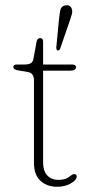

<svg xmlns="http://www.w3.org/2000/svg" viewBox="-20 -710 355 735"><path d="M83.5 -435 49.5 -440.5Q31 -443.5 31 -454Q31 -463 44 -463H73Q88.5 -463 97 -467.5Q105.5 -472 108 -484.5L119.5 -548Q122 -564 133.5 -564Q145 -564 145 -551V-463H256Q271 -463 271 -452.5Q271 -439.5 247.5 -439.5H145V-87.5Q145 -56 160.8 -38.8Q176.5 -21.5 203 -21.5Q223.5 -21.5 234.5 -27Q245.5 -32.5 251.5 -38Q257.5 -43.5 263.5 -43.5Q276 -43.5 273 -30Q271 -19.5 249.8 -7.2Q228.5 5 198.5 5Q160 5 135 -17.8Q110 -40.5 110 -86V-403Q110 -416 104.2 -424.5Q98.5 -433 83.5 -435ZM206 -637.5Q208 -659.5 211.2 -672.2Q214.5 -685 227.5 -689Q249 -693.5 255 -675.5Q258 -666.5 255 -655.5Q252 -644.5 247.5 -631.5L210 -523Q207 -515.5 200.5 -517Q197 -518 196.2 -521.5Q195.5 -525 195.5 -529Z"/></svg>

Font: Fraunces 9pt S050 Thin
Style: Regular
Weight: 100
Version: Version 1.000; ttfautohint (v1.8.3)